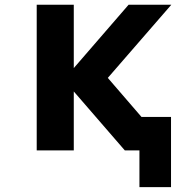

<svg xmlns="http://www.w3.org/2000/svg" viewBox="-20 -633 790 808"><path d="M247.9 -297.3 521.2 -613.1H701L433.7 -305.2L697 0H505.3ZM134.5 -613.1H290.5V0H134.5ZM566.8 0H569.9V-140.8H699.7V154.6H566.8Z"/></svg>

Font: Martian Mono VF sWd Rg
Style: Regular
Weight: 400
Width: 6
Monospace: yes
Designer: Roman Shamin
Foundry: Evil Martians
Version: Version 1.100